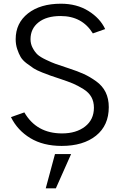

<svg xmlns="http://www.w3.org/2000/svg" viewBox="-20 -769 646 1035"><path d="M226.6 246.1 276.4 61.5H363.3L281.2 246.1ZM39.1 -137.7 111.3 -163.1Q176.8 -49.8 314.5 -49.8Q390.6 -49.8 438.5 -86.9Q486.3 -124 486.3 -188.5Q486.3 -220.7 472.7 -245.6Q459 -270.5 429.2 -289.1Q399.4 -307.6 374 -318.4Q348.6 -329.1 304.7 -343.8Q269.5 -355.5 254.9 -360.4Q240.2 -365.2 208.5 -377.9Q176.8 -390.6 161.6 -400.4Q146.5 -410.2 124 -427.2Q101.6 -444.3 91.3 -461.9Q81.1 -479.5 72.8 -504.4Q64.5 -529.3 64.5 -557.6Q64.5 -644.5 130.9 -696.8Q197.3 -749 308.6 -749Q393.6 -749 456.5 -710Q519.5 -670.9 546.9 -612.3L480.5 -588.9Q422.9 -682.6 306.6 -682.6Q230.5 -682.6 187.5 -648.4Q144.5 -614.3 144.5 -557.6Q144.5 -532.2 156.2 -510.3Q168 -488.3 182.1 -475.1Q196.3 -461.9 228 -446.8Q259.8 -431.6 277.8 -425.3Q295.9 -418.9 336.9 -405.3Q346.7 -402.3 351.6 -400.4Q399.4 -384.8 431.6 -370.1Q463.9 -355.5 498 -331.1Q532.2 -306.6 549.3 -272Q566.4 -237.3 566.4 -191.4Q566.4 -92.8 497.6 -37.6Q428.7 17.6 312.5 17.6Q212.9 17.6 143.6 -24.4Q74.2 -66.4 39.1 -137.7Z"/></svg>

Font: Gothic A1
Style: Regular
Weight: 400
Designer: HanYang I&C Co.,Ltd.
Foundry: HanYang I&C Co.,Ltd.
Version: Version 2.50